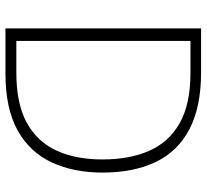

<svg xmlns="http://www.w3.org/2000/svg" viewBox="-46 -694 740 687"><g transform="rotate(90 323.5 -350.0)"><path d="M81 0V-700H238Q362 -700 441.5 -658.5Q521 -617 559 -538Q597 -459 597 -347Q597 -244 560.5 -165.5Q524 -87 446 -43.5Q368 0 242 0ZM126 -39H240Q350 -39 418 -76Q486 -113 518 -182Q550 -251 550 -347Q550 -444 519 -514.5Q488 -585 420 -623.5Q352 -662 240 -662H126Z"/></g></svg>

Font: DM Sans 9pt ExtraLight
Style: Regular
Weight: 250
Version: Version 4.004;gftools[0.9.30]